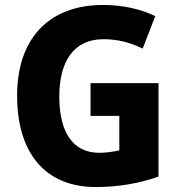

<svg xmlns="http://www.w3.org/2000/svg" viewBox="-20 -744 721 774"><path d="M345 -409V-277H461V-138C441 -133 408 -128 380 -128C273 -128 219 -212 219 -355C219 -493 275 -586 397 -586C455 -586 508 -572 555 -548L606 -679C551 -706 477 -724 396 -724C172 -724 49 -583 49 -359C49 -119 169 10 366 10C460 10 545 -6 619 -32V-409Z"/></svg>

Font: Noto Sans Lao Looped SemiCondensed ExtraBold
Style: Regular
Weight: 800
Width: 4
Designer: Mark Frömberg, Ben Mitchell
Foundry: The Fontpad Ltd
Version: Version 1.002